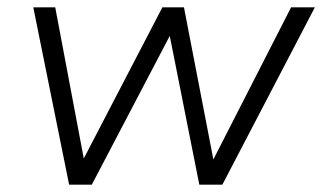

<svg xmlns="http://www.w3.org/2000/svg" viewBox="-20 -505 881 525"><path d="M169 0 71 -485H131L216 -35H190L424 -485H483L570 -35H546L776 -485H841L588 0H525L434 -458H471L231 0Z"/></svg>

Font: Nunito Sans 12pt Light
Style: Italic
Weight: 300
Italic angle: -9°
Designer: Vernon Adams
Foundry: Vernon Adams
Version: Version 3.101;gftools[0.9.27]